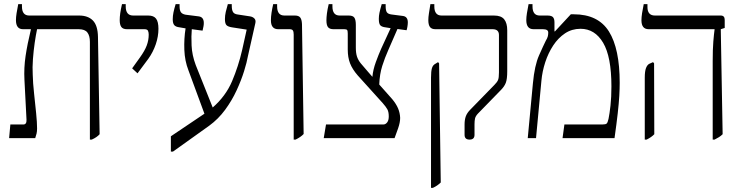

<svg xmlns="http://www.w3.org/2000/svg" viewBox="-20 -667 3588 927"><path d="M24 0 30 -66H93Q109 -66 108 -89L98 -282Q95 -339 103.5 -396.5Q112 -454 129 -524V-526H91Q57 -526 57 -570Q57 -584 60 -603Q63 -622 68 -647H86V-636Q86 -592 121 -592H362Q405 -592 428.5 -568Q452 -544 453 -489L461 -19Q448 -4 423 7H414V-465Q414 -494 402 -510Q390 -526 360 -526H159Q153 -498 147.5 -460Q142 -422 139 -381.5Q136 -341 138 -307Q139 -266 144.5 -216Q150 -166 154.5 -120.5Q159 -75 159 -47Q159 -32 156.5 -22Q154 -12 150 0Z M644 -313 618 -337 656 -390Q679 -422 688.5 -447.5Q698 -473 698 -500Q698 -511 694.5 -518.5Q691 -526 677 -526H593Q574 -526 566 -536.5Q558 -547 558 -570Q558 -585 560.5 -603Q563 -621 569 -647H587V-636Q587 -592 623 -592H696Q722 -592 733.5 -577Q745 -562 745 -528Q745 -491 732 -453Q719 -415 696 -383Z M805 65V-9L967 -118L890 -327Q872 -373 870 -426.5Q868 -480 876 -530L847 -535Q829 -537 821.5 -545.5Q814 -554 814 -574Q814 -590 817.5 -607Q821 -624 828 -647H847V-637Q847 -617 853.5 -608Q860 -599 876 -596L939 -588Q964 -585 964 -556Q964 -548 962.5 -540Q961 -532 958 -519L906 -526Q903 -494 905 -447.5Q907 -401 925 -353L1007 -148Q1070 -203 1100.5 -275Q1131 -347 1149 -425L1171 -524L1100 -535Q1081 -538 1073.5 -545.5Q1066 -553 1066 -575Q1066 -592 1070 -609.5Q1074 -627 1080 -647H1099V-639Q1099 -619 1105 -609Q1111 -599 1128 -597L1187 -588Q1200 -586 1208 -578Q1216 -570 1213 -556L1177 -396Q1172 -367 1158.5 -323.5Q1145 -280 1122.5 -231Q1100 -182 1067 -137Q1034 -92 990 -60L815 65Z M1398 7V-500Q1398 -514 1394 -520Q1390 -526 1378 -526H1323Q1288 -526 1288 -569Q1288 -586 1291 -605.5Q1294 -625 1299 -647H1318V-636Q1318 -592 1353 -592H1404Q1422 -592 1429.5 -582.5Q1437 -573 1438 -551L1446 -20Q1432 -5 1407 7Z M1543 0 1554 -66H1831Q1842 -66 1850 -77Q1857 -87 1857 -105Q1857 -127 1850 -139.5Q1843 -152 1828 -169L1707 -303Q1681 -333 1670 -361.5Q1659 -390 1659 -428V-505Q1659 -518 1656 -522Q1653 -526 1642 -526H1590Q1572 -526 1564 -535.5Q1556 -545 1556 -569Q1556 -583 1558.5 -602.5Q1561 -622 1567 -647H1585V-636Q1585 -592 1620 -592H1664Q1684 -592 1691 -581.5Q1698 -571 1698 -547V-437Q1698 -411 1703.5 -394Q1709 -377 1722 -361Q1735 -345 1758 -319L1778 -296Q1781 -330 1794.5 -367Q1808 -404 1820 -431L1866 -531L1841 -535Q1824 -537 1816.5 -544.5Q1809 -552 1809 -576Q1809 -590 1812 -605Q1815 -620 1823 -647H1842V-637Q1842 -616 1848 -607.5Q1854 -599 1871 -597L1925 -590Q1949 -587 1949 -559Q1949 -550 1947 -538Q1945 -526 1943 -521L1899 -527L1855 -426Q1838 -388 1825.5 -348.5Q1813 -309 1811 -259L1874 -188Q1893 -165 1902 -143.5Q1911 -122 1912 -98Q1912 -76 1902.5 -48.5Q1893 -21 1885 0Z M2247 7Q2223 7 2223 -16V-66Q2223 -89 2229 -105.5Q2235 -122 2251 -138L2367 -257Q2380 -270 2384.5 -280.5Q2389 -291 2389 -317V-498Q2389 -526 2358 -526H2082Q2064 -526 2056 -536.5Q2048 -547 2048 -570Q2048 -584 2051 -603Q2054 -622 2058 -647H2077V-636Q2077 -592 2112 -592H2365Q2400 -592 2414.5 -573.5Q2429 -555 2429 -521V-323Q2429 -285 2422 -267Q2415 -249 2398 -232L2287 -118Q2276 -106 2273.5 -95Q2271 -84 2271 -67V-16Q2271 7 2247 7ZM2061 240V-292Q2061 -323 2065.5 -338Q2070 -353 2082 -359L2095 -367L2100 -361L2108 214Q2100 222 2090.5 228.5Q2081 235 2070 240Z M2528 0 2553 -265Q2561 -351 2582.5 -399.5Q2604 -448 2615 -470Q2623 -483 2625 -492Q2627 -501 2627 -510Q2627 -526 2601 -526H2556Q2521 -526 2521 -570Q2521 -584 2524 -603Q2527 -622 2532 -647H2551V-636Q2551 -592 2586 -592H2623Q2643 -592 2650 -584Q2657 -576 2657 -559V-516L2659 -515L2736 -598H2750Q2868 -598 2920 -515Q2972 -432 2972 -267Q2972 -239 2970 -204Q2968 -169 2962.5 -120Q2957 -71 2947 0H2696L2705 -66H2888Q2904 -66 2909 -70.5Q2914 -75 2918 -93Q2923 -117 2927.5 -157Q2932 -197 2932 -250Q2932 -393 2892 -460.5Q2852 -528 2783 -528Q2741 -528 2708 -506Q2675 -484 2651 -447.5Q2627 -411 2612.5 -366.5Q2598 -322 2594 -277L2568 0Z M3421 7V-372Q3421 -429 3424 -466Q3427 -503 3430 -524V-526H3112Q3077 -526 3077 -569Q3077 -584 3080 -603.5Q3083 -623 3088 -647H3106V-633Q3106 -592 3142 -592H3460Q3479 -592 3479 -571V-532L3460 -526L3469 -19Q3461 -11 3451.5 -5Q3442 1 3430 7ZM3093 7V-292Q3093 -323 3099 -338.5Q3105 -354 3115 -359L3133 -367L3138 -361L3139 -19Q3126 -5 3102 7Z"/></svg>

Font: Noto Serif Hebrew SemiCondensed Light
Style: Regular
Weight: 300
Width: 4
Designer: Monotype Design Team
Foundry: Monotype Imaging Inc.
Version: Version 2.004; ttfautohint (v1.8.4.7-5d5b)